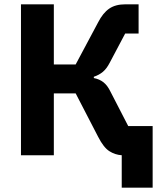

<svg xmlns="http://www.w3.org/2000/svg" viewBox="-20 -718 738 888"><path d="M543 0Q512 -2 485.5 -19Q459 -36 434 -85L330 -286H229V0H77V-698H229V-420H330L434 -615Q456 -658 485 -678Q514 -698 559 -698H621V-563H559L487 -427Q473 -400 455.5 -385.5Q438 -371 414 -363V-357Q440 -352 458.5 -337.5Q477 -323 491 -294L573 -135H686V150H543Z"/></svg>

Font: Aneliza ExtraBold
Style: Regular
Weight: 800
Designer: Mike Abbink, Paul van der Laan, Pieter van Rosmalen
Foundry: Bold Monday
Version: Version 3.001;September 8, 2019;FontCreator 11.5.0.2425 64-b